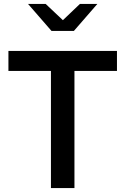

<svg xmlns="http://www.w3.org/2000/svg" viewBox="-20 -960 640 980"><path d="M240 0V-598H23V-700H577V-598H360V0ZM243 -802 123 -940H213L301 -857L388 -940H477L357 -802Z"/></svg>

Font: Red Hat Mono Medium
Style: Regular
Weight: 500
Monospace: yes
Designer: Pentagram, MCKL
Foundry: Pentagram, MCKL
Version: Version 1.023; ttfautohint (v1.8.3)